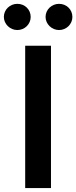

<svg xmlns="http://www.w3.org/2000/svg" viewBox="-57 -961 390 981"><path d="M203.5 -727.3H71.7V0H203.5ZM-37.3 -874.3C-37.3 -838.4 -5.7 -807.5 31.6 -807.5C70 -807.5 99.8 -838.4 99.8 -874.3C99.8 -912.3 70 -941.4 31.6 -941.4C-5.7 -941.4 -37.3 -912.3 -37.3 -874.3ZM175.8 -874.3C175.8 -838.4 207.4 -807.5 244.7 -807.5C283 -807.5 312.9 -838.4 312.9 -874.3C312.9 -912.3 283 -941.4 244.7 -941.4C207.4 -941.4 175.8 -912.3 175.8 -874.3Z"/></svg>

Font: Margiela Sans Semi Bold
Style: Regular
Weight: 600
Designer: Stefan Endress, Andreas Faust
Version: Version 1.100;FEAKit 1.0